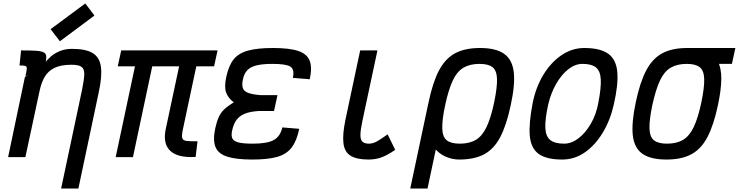

<svg xmlns="http://www.w3.org/2000/svg" viewBox="-20 -910 4279 1112"><path d="M334 182 454 -384Q467 -446 468 -478.5Q469 -511 452 -523Q435 -535 394 -535Q333 -535 296 -517Q259 -499 239.5 -466Q220 -433 210 -387L127 0H27L124 -463L242 -547Q254 -565 275.5 -583.5Q297 -602 327.5 -614.5Q358 -627 397 -627Q477 -627 517 -602.5Q557 -578 564.5 -523Q572 -468 552 -376L434 182ZM127 -467Q134 -498 135 -511.5Q136 -525 127 -528Q118 -531 93 -531L102 -618Q158 -618 189 -616Q220 -614 233.5 -606.5Q247 -599 248 -583Q249 -567 243 -539ZM327 -671 273 -741 474 -890 527 -820Z M1113 -1Q1010 5 966 -36.5Q922 -78 940 -163L1037 -618H1240L1220 -526H662L682 -618H1240L1220 -526H1117L1038 -155Q1032 -124 1035.5 -110.5Q1039 -97 1059.5 -94Q1080 -91 1124 -92ZM650 0 776 -593H876L750 0Z M1441 14Q1347 14 1295 -3Q1243 -20 1227.5 -60Q1212 -100 1227 -168Q1235 -205 1246.5 -231Q1258 -257 1279 -277Q1300 -297 1334 -317Q1300 -343 1289 -376Q1278 -409 1291 -467Q1305 -531 1333.5 -566.5Q1362 -602 1416.5 -617Q1471 -632 1561 -632Q1656 -632 1707 -615Q1758 -598 1773.5 -558.5Q1789 -519 1774 -451L1676 -459Q1687 -508 1662 -524Q1637 -540 1558 -540Q1502 -540 1466.5 -531.5Q1431 -523 1412.5 -503.5Q1394 -484 1387 -451Q1380 -419 1386.5 -400Q1393 -381 1417.5 -372Q1442 -363 1488 -359H1587L1567 -267H1477Q1429 -264 1398 -251.5Q1367 -239 1349.5 -215Q1332 -191 1324 -152Q1318 -123 1326.5 -107Q1335 -91 1363.5 -84.5Q1392 -78 1444 -78Q1529 -78 1566.5 -99.5Q1604 -121 1615 -172L1713 -164Q1699 -95 1669.5 -56Q1640 -17 1586 -1.5Q1532 14 1441 14Z M2114 14Q2046 14 2010.5 -8Q1975 -30 1969 -81Q1963 -132 1981 -218L2066 -618H2166L2079 -210Q2068 -159 2067.5 -130Q2067 -101 2079 -89.5Q2091 -78 2117 -78Q2139 -78 2162 -90.5Q2185 -103 2225 -132L2269 -42Q2220 -9 2186.5 2.5Q2153 14 2114 14Z M2640 14Q2597 14 2557 -4.5Q2517 -23 2489 -62.5Q2461 -102 2452 -165Q2443 -228 2462 -317Q2486 -432 2522 -501Q2558 -570 2615 -601Q2672 -632 2760 -632Q2852 -632 2899.5 -598.5Q2947 -565 2955.5 -492.5Q2964 -420 2938 -301Q2914 -187 2878 -117.5Q2842 -48 2785 -17Q2728 14 2640 14ZM2356 182 2460 -308H2560L2456 182ZM2643 -78Q2699 -78 2736 -100Q2773 -122 2798 -174.5Q2823 -227 2842 -317Q2860 -404 2858.5 -452.5Q2857 -501 2833 -520.5Q2809 -540 2757 -540Q2702 -540 2664.5 -518Q2627 -496 2602.5 -444Q2578 -392 2558 -301Q2540 -215 2541.5 -166Q2543 -117 2567.5 -97.5Q2592 -78 2643 -78Z M3236 14Q3145 14 3100 -18.5Q3055 -51 3048.5 -123Q3042 -195 3065 -313Q3083 -404 3126.5 -476Q3170 -548 3231.5 -590Q3293 -632 3364 -632Q3455 -632 3501.5 -599.5Q3548 -567 3555 -495Q3562 -423 3535 -305Q3515 -215 3471.5 -142.5Q3428 -70 3368 -28Q3308 14 3236 14ZM3247 -78Q3290 -78 3330.5 -109Q3371 -140 3402 -193.5Q3433 -247 3445 -313Q3462 -400 3459.5 -449.5Q3457 -499 3431.5 -519.5Q3406 -540 3353 -540Q3311 -540 3271.5 -509Q3232 -478 3201.5 -425Q3171 -372 3155 -305Q3136 -218 3138.5 -168.5Q3141 -119 3167.5 -98.5Q3194 -78 3247 -78Z M3840 14Q3748 14 3700.5 -19.5Q3653 -53 3645 -126Q3637 -199 3662 -317Q3686 -432 3722 -501Q3758 -570 3815 -601Q3872 -632 3960 -632Q4029 -632 4072.5 -613.5Q4116 -595 4137 -555.5Q4158 -516 4157.5 -453Q4157 -390 4138 -301Q4114 -187 4078 -117.5Q4042 -48 3985 -17Q3928 14 3840 14ZM3843 -78Q3899 -78 3936 -100Q3973 -122 3998 -174.5Q4023 -227 4042 -317Q4060 -404 4058.5 -452.5Q4057 -501 4033 -520.5Q4009 -540 3957 -540Q3902 -540 3864.5 -518Q3827 -496 3802.5 -444Q3778 -392 3758 -301Q3740 -215 3741.5 -166Q3743 -117 3767.5 -97.5Q3792 -78 3843 -78ZM3949 -540 3969 -632H4239L4219 -540Z"/></svg>

Font: Victor Mono Thin
Style: Italic
Weight: 100
Italic angle: -12°
Monospace: yes
Designer: Rune Bjørnerås
Version: Version 1.561;gftools[0.9.30]